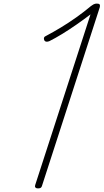

<svg xmlns="http://www.w3.org/2000/svg" viewBox="-20 -1035 577 1069"><path d="M191 14Q181 14 177 8.5Q173 3 176 -5L484 -955Q446 -926 405 -897.5Q364 -869 325.5 -845.5Q287 -822 255 -806Q246 -802 238 -803Q230 -804 226 -812Q223 -820 225.5 -826Q228 -832 238 -836Q276 -856 319 -882Q362 -908 405 -938.5Q448 -969 486 -1001Q494 -1007 499.5 -1010Q505 -1013 509.5 -1014Q514 -1015 519 -1015Q530 -1015 534 -1011Q538 -1007 536 -996L214 -1Q212 7 207 10.5Q202 14 191 14Z"/></svg>

Font: Playwrite US Trad Thin
Style: Regular
Weight: 250
Designer: Veronika Burian, José Scaglione
Foundry: TypeTogether
Version: Version 1.003